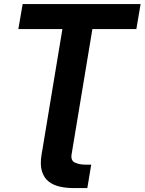

<svg xmlns="http://www.w3.org/2000/svg" viewBox="-20 -748 732 972"><path d="M348 0 342.4 33.4Q337.3 65.3 359.9 75.4Q382.4 85.4 411.3 85.5H441.8L422.1 204.1H352Q316.6 204.1 284 197.1Q251.4 190.1 227.2 171.7Q203 153.2 192.4 119.7Q181.8 86.1 190.6 33.2L196.3 0ZM72.9 -600.8 94.7 -727.5H691.8L670.3 -600.8H447.7L348 0H196.3L295.9 -600.8Z"/></svg>

Font: Inter Tight
Style: Italic
Weight: 400
Italic angle: -9.39999°
Designer: Rasmus Andersson
Foundry: rsms
Version: Version 3.002